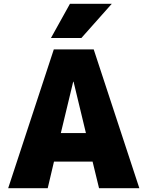

<svg xmlns="http://www.w3.org/2000/svg" viewBox="-20 -990 776 1010"><path d="M408 -790H248L348 -970H568ZM300 -290H432L367 -560H365ZM264 -140 231 0H23L263 -730H473L713 0H501L467 -140Z"/></svg>

Font: M PLUS 1p Black
Style: Regular
Weight: 900
Version: Version 1.061